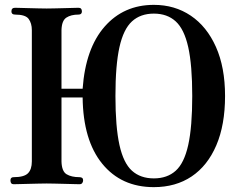

<svg xmlns="http://www.w3.org/2000/svg" viewBox="-20 -758 1003 790"><path d="M613 12Q479 12 400.5 -84.5Q322 -181 320 -357H233V-94Q234 -53 254 -41Q274 -29 307 -29Q322 -29 322 -16Q322 -10 318.5 -5Q315 0 307 0Q302 0 285 -0.5Q268 -1 246.5 -1.5Q225 -2 204.5 -2.5Q184 -3 172 -3Q160 -3 139.5 -2.5Q119 -2 97 -1.5Q75 -1 58 -0.5Q41 0 36 0Q23 0 23 -16Q23 -29 36 -29Q79 -29 95 -45Q111 -61 111 -94V-634Q111 -662 98 -680Q85 -698 42 -698Q27 -698 27 -711Q27 -726 42 -726Q46 -726 62 -725.5Q78 -725 99 -724.5Q120 -724 140 -723.5Q160 -723 172 -723Q184 -723 204 -723.5Q224 -724 245.5 -724.5Q267 -725 283 -725.5Q299 -726 303 -726Q317 -726 317 -711Q317 -698 303 -698Q272 -698 253 -685.5Q234 -673 233 -634V-393H320Q332 -559 410.5 -648.5Q489 -738 613 -738Q699 -738 765 -693.5Q831 -649 868.5 -565Q906 -481 906 -363Q906 -244 870 -160Q834 -76 768.5 -32Q703 12 613 12ZM613 -24Q668 -24 703 -55.5Q738 -87 754.5 -161.5Q771 -236 771 -363Q771 -490 754.5 -564Q738 -638 703 -670Q668 -702 613 -702Q558 -702 523 -670Q488 -638 471.5 -564Q455 -490 455 -363Q455 -236 471.5 -161.5Q488 -87 523 -55.5Q558 -24 613 -24Z"/></svg>

Font: Zen Antique
Style: Regular
Weight: 400
Designer: Yoshimichi Ohira
Foundry: Positype
Version: Version 1.001